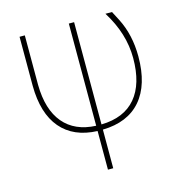

<svg xmlns="http://www.w3.org/2000/svg" viewBox="-108 -626 882 928"><g transform="rotate(-15 333.5 -162.5)"><path d="M345.2 -528.3V-16.6Q459 -19 517.6 -88.4Q576.2 -157.7 576.2 -287.1Q576.2 -410.2 502 -528.3H534.7L558.6 -482.4Q602.5 -396.5 602.5 -288.1Q602.5 -146.5 536.4 -69.8Q470.2 6.8 345.2 9.3V202.6H318.8V9.3Q200.2 4.9 136.7 -69.8Q73.2 -144.5 72.3 -283.2V-528.3H98.6V-280.3Q100.1 -156.2 156.7 -88.9Q213.4 -21.5 318.8 -17.1V-528.3Z"/></g></svg>

Font: Roboto Thin
Style: Regular
Weight: 250
Designer: Google
Version: Version 2.134; 2016